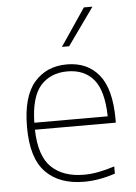

<svg xmlns="http://www.w3.org/2000/svg" viewBox="-56 -851 639 903"><g transform="rotate(-5 263.0 -399.5)"><path d="M305 9Q188.5 9 123.8 -57Q59 -123 59 -270Q59 -413.5 116.8 -480.8Q174.5 -548 271 -548Q368 -548 422.5 -480.8Q477 -413.5 477 -270V-255H95Q98 -130.5 153.5 -77.2Q209 -24 307 -24Q340.5 -24 375.8 -30.8Q411 -37.5 451.5 -50.5V-16.5Q375 9 305 9ZM271 -515Q191 -515 144.2 -462.5Q97.5 -410 95 -288H441.5Q439 -409.5 394.8 -462.2Q350.5 -515 271 -515ZM255.5 -632 374.5 -808H415L289.5 -632Z"/></g></svg>

Font: Encode Sans SmExp Th
Style: Regular
Weight: 100
Width: 6
Designer: Multiple Designers
Foundry: Impallari Type
Version: Version 3.002; ttfautohint (v1.8.3) -l 8 -r 50 -G 200 -x 14 